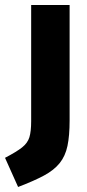

<svg xmlns="http://www.w3.org/2000/svg" viewBox="-75 -523 346 764"><path d="M-3 221 -55 105Q-9 81 13 63.5Q35 46 42 23Q49 0 49 -41V-503H202V-44Q202 17 193.5 57.5Q185 98 162.5 126Q140 154 100 175.5Q60 197 -3 221Z"/></svg>

Font: Cairo ExtraBold
Style: Regular
Weight: 800
Designer: Mohamed Gaber, Accademia di Belle Arti di Urbino
Foundry: Kief Type Foundry, Accademia di Belle Arti di Urbino
Version: Version 3.117